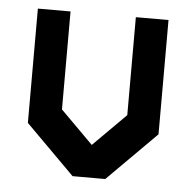

<svg xmlns="http://www.w3.org/2000/svg" viewBox="-42 -530 572 572"><g transform="rotate(5 244.0 -244.0)"><path d="M341.8 -488.3H439.5V-146.5L293 0H195.3L48.8 -146.5V-488.3H146.5V-195.3L244.1 -97.7L341.8 -195.3Z"/></g></svg>

Font: BabelStone Runic Beagnoth
Style: Regular
Weight: 400
Designer: Andrew West
Foundry: BabelStone
Version: Version 7.004;November 9, 2023